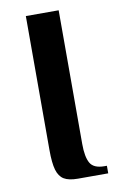

<svg xmlns="http://www.w3.org/2000/svg" viewBox="-78 -705 460 749"><g transform="rotate(-10 152.0 -330.0)"><path d="M79 -130V-660H209V-130Q209 -79 223 -54.5Q237 -30 279 -30H289V0H169Q133 0 114 -11.5Q95 -23 87 -50.5Q79 -78 79 -130Z"/></g></svg>

Font: Philosopher
Style: Bold
Weight: 700
Designer: Jovanny Lemonad
Foundry: Jovanny Lemonad
Version: Version 2.000